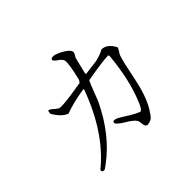

<svg xmlns="http://www.w3.org/2000/svg" viewBox="-160 -971 1240 1240"><g transform="rotate(-45 460.0 -351.0)"><path d="M781 -476Q780 -465 763 -440Q756 -430 754 -422Q740 -381 714 -249Q689 -126 646 -52Q621 -12 611 -2Q594 14 569 16Q561 17 556 14Q545 8 543 -22Q541 -39 537 -46Q523 -69 474 -97Q436 -120 423 -137Q418 -142 421 -154Q430 -162 453 -153Q467 -147 533 -105Q566 -85 591 -76Q607 -79 624 -121Q626 -126 627 -128Q687 -269 705 -472L701 -481Q651 -480 519 -457Q509 -455 501 -454Q492 -438 459 -351Q451 -328 443 -311Q346 -109 192 5Q178 16 164 25Q145 28 142 16Q141 11 143 6Q331 -147 436 -436L432 -440Q327 -423 253 -396Q209 -413 171 -477Q171 -495 175 -503Q189 -503 211 -481Q227 -467 238 -463Q263 -455 423 -482Q436 -484 444 -485L456 -501Q485 -619 480 -653Q476 -671 450 -688Q426 -703 423 -719Q440 -742 503 -708Q549 -683 556 -664L558 -654Q558 -644 544 -623Q540 -616 539 -610L513 -503L516 -497L618 -510Q665 -520 698 -539Q745 -538 777 -483Q779 -479 781 -476Z"/></g></svg>

Font: cwTeXKai
Style: Medium
Weight: 500
Version: Version 1.17